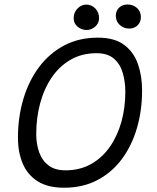

<svg xmlns="http://www.w3.org/2000/svg" viewBox="-20 -832 717 877"><path d="M272.5 25.5Q198.5 25.5 152 -4Q105.5 -33.5 83.8 -85Q62 -136.5 62 -203Q62 -296.5 86.5 -379.2Q111 -462 158 -525Q205 -588 272.5 -624Q340 -660 427 -660Q503.5 -660 547.5 -626.8Q591.5 -593.5 610.2 -539Q629 -484.5 629 -419Q629 -327.5 605.5 -247Q582 -166.5 536.5 -105.2Q491 -44 424.5 -9.2Q358 25.5 272.5 25.5ZM279.5 -54Q345 -54 395.8 -82.5Q446.5 -111 481.5 -161Q516.5 -211 534.5 -275.5Q552.5 -340 552.5 -412.5Q552.5 -457.5 541 -498Q529.5 -538.5 500.8 -563.8Q472 -589 421 -589Q354 -589 302.5 -559.2Q251 -529.5 216 -477.8Q181 -426 163.2 -359.5Q145.5 -293 145.5 -220Q145.5 -174 159 -136.2Q172.5 -98.5 201.8 -76.2Q231 -54 279.5 -54ZM375 -695Q353 -695 334.8 -709.8Q316.5 -724.5 316.5 -749Q316.5 -775.5 334.2 -793.2Q352 -811 374 -811Q398.5 -811 415.5 -793.2Q432.5 -775.5 432.5 -749.5Q432.5 -726 415 -710.5Q397.5 -695 375 -695ZM570 -701.5Q545.5 -701.5 527.2 -718Q509 -734.5 509 -759.5Q509 -783.5 524.5 -797.5Q540 -811.5 562 -811.5Q587.5 -811.5 605.5 -795.8Q623.5 -780 623.5 -754.5Q623.5 -738 616.2 -726.2Q609 -714.5 597 -708Q585 -701.5 570 -701.5Z"/></svg>

Font: Grandstander Thin Light
Style: Italic
Weight: 300
Italic angle: -15°
Version: Version 1.200